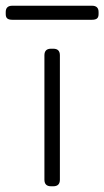

<svg xmlns="http://www.w3.org/2000/svg" viewBox="-80 -650 364 670"><path d="M-60 -601V-608Q-60 -630 -37 -630H241Q264 -630 264 -608V-601Q264 -590 258.5 -585.5Q253 -581 241 -581H-37Q-49 -581 -54.5 -585.5Q-60 -590 -60 -601ZM75 -23V-457Q75 -480 98 -480H106Q129 -480 129 -457V-23Q129 0 106 0H98Q75 0 75 -23Z"/></svg>

Font: Mitr ExtraLight
Style: Regular
Weight: 250
Designer: Thanarat Vachiruckul
Foundry: Cadson Demak Co.,Ltd.
Version: Version 1.000